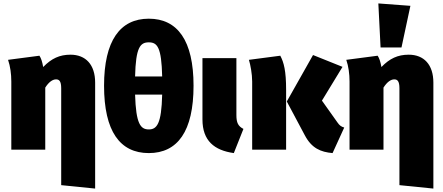

<svg xmlns="http://www.w3.org/2000/svg" viewBox="-20 -873 2583 1120"><path d="M391 -554C328 -554 280 -532 232 -482C226 -514 220 -533 210 -548L27 -524C40 -486 46 -442 46 -397V0H244V-362C265 -395 287 -410 307 -410C325 -410 337 -400 337 -358V207L535 227V-391C535 -496 480 -554 391 -554Z M848 -764C680 -764 587 -635 587 -373C587 -107 680 20 848 20C1016 20 1109 -107 1109 -373C1109 -636 1016 -764 848 -764ZM848 -626C898 -626 922 -597 926 -427H768C772 -597 798 -626 848 -626ZM848 -118C800 -118 773 -150 768 -321H926C922 -150 895 -118 848 -118Z M1359 -534H1161V-176C1161 -52 1230 4 1344 20L1400 -121C1369 -137 1359 -157 1359 -202Z M1978 -483 1806 -552 1653 -281 1758 -84C1798 -8 1851 14 1920 20L1988 -129C1970 -134 1960 -142 1949 -158L1858 -286ZM1615 -548 1432 -524C1441 -495 1451 -442 1451 -397V0H1649V-349C1649 -459 1636 -509 1615 -548Z M2322 -596 2374 -839 2187 -853 2200 -596ZM2364 -554C2301 -554 2253 -532 2205 -482C2199 -514 2193 -533 2183 -548L2000 -524C2013 -486 2019 -442 2019 -397V0H2217V-362C2238 -395 2260 -410 2280 -410C2298 -410 2310 -400 2310 -358V207L2508 227V-391C2508 -496 2453 -554 2364 -554Z"/></svg>

Font: Fira Sans Heavy
Style: Regular
Weight: 900
Designer: bBox Type GmbH & Carrois Corporate GbR & Edenspiekermann AG
Foundry: bBox Type GmbH & Carrois Corporate GbR & Edenspiekermann AG
Version: Version 4.300;PS 004.300;hotconv 1.0.88;makeotf.lib2.5.64775